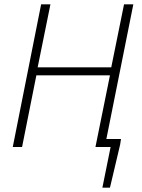

<svg xmlns="http://www.w3.org/2000/svg" viewBox="-20 -679 657 887"><path d="M453 188 491 0H449L456 -37H539L535 -11L488 188ZM39 0 170 -659H213L154 -368H494L553 -659H596L464 0H421L488 -331H148L82 0Z"/></svg>

Font: Source Sans 3 Light
Style: Italic
Weight: 300
Italic angle: -11°
Designer: Paul D. Hunt
Foundry: Adobe
Version: Version 3.046;hotconv 1.0.118;makeotfexe 2.5.65603